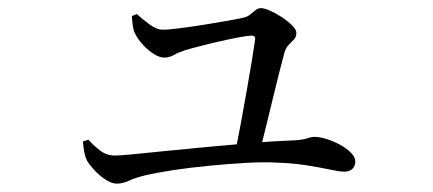

<svg xmlns="http://www.w3.org/2000/svg" viewBox="-20 -482 1040 461"><path d="M543.8 -112.9Q550.4 -143.9 557.9 -183.9Q565.3 -223.9 572.4 -264.1Q579.5 -304.4 584.9 -337.4Q590.3 -370.5 592.7 -387.9Q593.4 -396.5 584.4 -396.5Q575.8 -396.5 554.7 -392.6Q533.6 -388.7 508.4 -382.9Q483.2 -377.2 460 -371.2Q436.8 -365.2 423 -360.9Q408.7 -356.3 397.6 -350Q386.5 -343.7 373.9 -343.7Q363.2 -343.7 349.6 -352.3Q335.9 -360.8 323.8 -373.9Q311.6 -387 305.2 -399.5Q300.2 -409.3 298.7 -421.1Q297.2 -433 296.6 -443.4L308.5 -448.2Q321.3 -436.6 338.8 -423.6Q356.3 -410.7 370.6 -410.7Q385.2 -410.7 412 -414.2Q438.7 -417.7 469.1 -422.5Q499.5 -427.4 526.1 -432.1Q552.7 -436.8 565.9 -440Q574.5 -442 581 -447.5Q587.6 -453 593.9 -457.8Q600.1 -462.5 606.5 -462.5Q614.4 -462.5 628.6 -456.3Q642.8 -450 657.4 -440.4Q671.9 -430.7 681.7 -420.6Q691.6 -410.6 691.6 -402.9Q691.6 -393.4 685.5 -387Q679.5 -380.7 672.9 -373.9Q666.4 -367.2 663.1 -356.2Q658.7 -340.4 651.3 -311.2Q643.9 -282.1 635.3 -246.4Q626.6 -210.7 618.3 -176.3Q609.9 -141.9 602.9 -114.7ZM260 -41.1Q248.3 -41.1 233.2 -50.9Q218.2 -60.8 206 -74.1Q193.9 -87.4 188.6 -96.8Q181.4 -111.5 179.1 -142.6L192.4 -146.4Q205.3 -132 220.7 -120.3Q236.2 -108.5 256.5 -108.5Q267.6 -108.5 301.2 -111.8Q334.7 -115.1 382 -119.9Q429.2 -124.7 482.5 -129.6Q535.7 -134.5 586.9 -138.9Q638.1 -143.3 679.2 -144.7Q705.7 -145.7 716.9 -149.6Q728 -153.4 735.1 -153.4Q747.5 -153.4 764.2 -148.2Q780.9 -143.1 796.6 -134.4Q812.3 -125.7 822.7 -115.3Q833.1 -104.8 833.1 -94.7Q833.1 -83.2 826.1 -76.5Q819 -69.8 806.7 -69.8Q795.6 -69.8 772.7 -74.8Q749.8 -79.7 716.7 -85Q683.5 -90.4 640.6 -91.7Q610.5 -93.3 568.7 -90.8Q526.9 -88.3 482 -84Q437.1 -79.7 396.5 -73.6Q355.8 -67.4 327.9 -60.8Q304.2 -55 289.4 -48Q274.6 -41.1 260 -41.1Z"/></svg>

Font: Noto Serif SC ExtraLight
Style: Regular
Weight: 200
Designer: Ryoko NISHIZUKA 西塚涼子 (kana & ideographs); Frank Grießhammer (Latin, Greek & Cyrillic); Wenlong ZHANG 张文龙 (bopomofo); San
Foundry: Adobe
Version: Version 2.002-H1;hotconv 1.1.0;makeotfexe 2.6.0